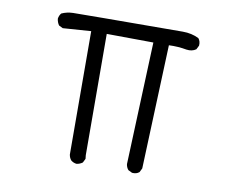

<svg xmlns="http://www.w3.org/2000/svg" viewBox="-78 -802 1156 926"><g transform="rotate(10 500.0 -338.5)"><path d="M350.6 19.5Q335 17.6 323.2 7.8Q313.5 -3.9 311.5 -19.5L309.6 -623L171.9 -613.3L152.3 -623Q142.6 -636.7 140.6 -654.3Q142.6 -669.9 152.3 -681.6Q177.7 -693.4 208 -694.3Q238.3 -695.3 745.1 -697.3Q789.1 -697.3 824.2 -679.7Q835.9 -666 834 -644.5L824.2 -625Q804.7 -611.3 777.3 -615.2Q735.4 -623 690.4 -621.1L667 -13.7L657.2 5.9Q643.6 17.6 622.1 15.6L602.5 5.9Q592.8 -5.9 590.8 -21.5L614.3 -621.1L385.7 -623L387.7 -29.3L389.6 -11.7L379.9 7.8Q366.2 17.6 350.6 19.5Z"/></g></svg>

Font: NaikaiFont
Style: Regular
Weight: 400
Version: Version 1.67